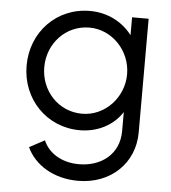

<svg xmlns="http://www.w3.org/2000/svg" viewBox="-54 -597 770 866"><g transform="rotate(5 331.0 -164.0)"><path d="M331 220C479 220 585 118 585 -21V-536H510V-455C467 -512 398 -548 319 -548C167 -548 55 -429 55 -278C55 -127 168 -8 319 -8C398 -8 470 -44 510 -107V-21C510 87 426 145 329 145C244 145 188 102 167 51L98 88C134 166 220 220 331 220ZM135 -278C135 -385 216 -473 323 -473C426 -473 510 -384 510 -278C510 -172 426 -83 323 -83C215 -83 135 -171 135 -278Z"/></g></svg>

Font: Mluvka
Style: Regular
Weight: 400
Designer: Modified by Jiří Krblich, Original typeface by Gumpita Rahayu
Foundry: Gumpita Rahayu & Jiří Krblich
Version: Version 2.000;Glyphs 3.1.1 (3134)